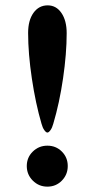

<svg xmlns="http://www.w3.org/2000/svg" viewBox="-20 -688 353 717"><path d="M135 -226Q113 -301 99 -394.5Q85 -488 85 -565Q85 -612 105 -640Q125 -668 158 -668Q190 -668 209.5 -639.5Q229 -611 229 -564Q229 -488 215.5 -395.5Q202 -303 179 -226Q175 -211 168.5 -202Q162 -193 157 -193Q152 -193 145.5 -202Q139 -211 135 -226ZM157 -144Q189 -144 211 -122Q233 -100 233 -68Q233 -36 211 -13.5Q189 9 157 9Q125 9 102.5 -13.5Q80 -36 80 -68Q80 -100 102.5 -122Q125 -144 157 -144Z"/></svg>

Font: Raigarh Medium
Style: Regular
Weight: 500
Designer: jaikishan Patel
Foundry: MagicType
Version: Version 1.000